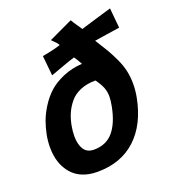

<svg xmlns="http://www.w3.org/2000/svg" viewBox="-130 -799 783 892"><g transform="rotate(-20 261.0 -352.5)"><path d="M335 -402.8Q292 -402.8 259.3 -388.9Q226.6 -375 207 -350.8Q187.5 -326.7 176.5 -301.3Q165.5 -275.9 159.7 -246.1Q154.3 -217.8 154.3 -192.4Q154.3 -152.3 169.9 -127.7Q185.5 -103 219.7 -103Q279.8 -103 314.9 -144Q350.1 -185.1 365.2 -263.7Q370.6 -291.5 370.6 -310.5Q370.6 -335 362.3 -356Q354 -377 335 -402.8ZM235.4 -614.3Q231.9 -621.6 224.6 -629.6Q217.3 -637.7 211.2 -643.1Q205.1 -648.4 205.1 -649.9Q224.6 -659.2 263.9 -677.5Q303.2 -695.8 322.8 -705.1Q328.6 -694.3 342 -674.8Q355.5 -655.3 359.9 -648.4Q385.3 -656.2 436.5 -671.6Q487.8 -687 513.2 -694.3Q514.6 -678.2 517.8 -645.3Q521 -612.3 522.5 -595.7Q501.5 -592.8 459.7 -586.4Q418 -580.1 397 -576.7Q422.9 -536.1 436.3 -513.2Q449.7 -490.2 465.6 -456.8Q481.4 -423.3 488 -392.6Q494.6 -361.8 494.6 -328.1Q494.6 -296.4 488.3 -263.2Q464.4 -137.7 390.4 -69.1Q316.4 -0.5 199.7 -0.5H198.7Q117.7 -1 74 -50.8Q30.3 -100.6 30.3 -182.6Q30.3 -214.4 36.6 -246.1Q43 -277.3 53.7 -307.1Q64.5 -336.9 85.9 -371.1Q107.4 -405.3 135.5 -430.9Q163.6 -456.5 207 -475.1Q250.5 -493.7 302.7 -497.1Q287.6 -524.9 277.8 -537.6Q250.5 -529.3 209 -513.9Q167.5 -498.5 154.3 -494.1Q152.3 -510.3 149.4 -543.2Q146.5 -576.2 144.5 -592.8Q203.6 -603.5 235.4 -614.3Z"/></g></svg>

Font: Fantasque Sans Mono
Style: Bold Italic
Weight: 700
Italic angle: -11°
Monospace: yes
Designer: Jany Belluz
Version: Version 1.7.1